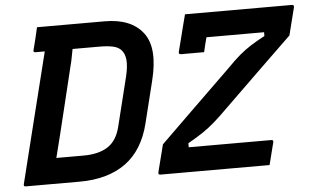

<svg xmlns="http://www.w3.org/2000/svg" viewBox="-50 -776 1387 853"><g transform="rotate(-5 644.0 -350.0)"><path d="M445 -700Q562 -700 615 -631.5Q668 -563 632 -419L586 -233Q557 -115 477.5 -57.5Q398 0 272 0H32Q21 0 24 -11Q59 -152 96.5 -303Q134 -454 168 -590H127Q115 -590 119 -601Q126 -627 131.5 -650.5Q137 -674 143 -700ZM873 -525H770Q759 -525 761 -536Q767 -559 774.5 -588.5Q782 -618 789.5 -648Q797 -678 803 -700H1280Q1290 -700 1288 -689L1257 -566Q1192 -504 1118.5 -432Q1045 -360 953 -271Q915 -233 888.5 -210Q862 -187 834.5 -168.5Q807 -150 768 -128V-110H1136Q1147 -110 1144 -99Q1137 -73 1131.5 -49.5Q1126 -26 1119 0H632Q622 0 624 -11L655 -133Q731 -207 809 -283.5Q887 -360 975 -445Q1008 -479 1033 -500Q1058 -521 1084 -537.5Q1110 -554 1146 -573V-590H889Q885 -574 880.5 -557Q876 -540 873 -525ZM178 -114H300Q367 -114 408 -140.5Q449 -167 464 -229L518 -447Q529 -493 526 -522Q523 -551 507 -567Q494 -580 470.5 -585Q447 -590 411 -590H292Q288 -572 285 -554Q282 -536 277 -518Q252 -416 228 -316Q204 -216 178 -114Z"/></g></svg>

Font: Recursive Sn Lnr St SmB
Style: Italic
Weight: 600
Italic angle: -15°
Version: Version 1.079;hotconv 1.0.112;makeotfexe 2.5.65598; ttfautoh